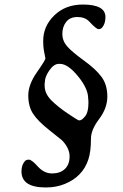

<svg xmlns="http://www.w3.org/2000/svg" viewBox="-20 -703 540 842"><path d="M366.7 -271Q366.7 -314 322.3 -368.4Q277.8 -422.9 243.2 -422.9H237.8Q216.3 -422.9 196.5 -394.5Q176.8 -366.2 176.8 -343.8L175.8 -336.9V-327.1Q175.8 -292.5 205.3 -262.9Q234.9 -233.4 278.6 -204.3Q322.3 -175.3 324.7 -175.3H329.6Q338.9 -175.3 353.3 -193.1Q367.7 -210.9 367.7 -249.5V-260.3Q366.7 -267.1 366.7 -271ZM343.3 -683.1Q442.4 -683.1 442.4 -628.4Q442.4 -598.6 427.7 -582Q421.9 -575.2 412.1 -575.2Q402.3 -575.2 371.6 -608.4Q353 -628.4 319.8 -628.4Q286.6 -628.4 270 -606.7Q253.4 -585 253.4 -554.4Q253.4 -523.9 274.4 -499.8Q295.4 -475.6 347.9 -437.7Q400.4 -399.9 425.5 -365.5Q450.7 -331.1 450.7 -279.8Q450.7 -228.5 414.8 -181.2Q378.9 -133.8 378.9 -94.7Q378.9 -37.1 367.2 -2.9Q342.3 71.8 264.6 103.5Q227.1 119.1 180.7 119.1Q74.2 119.1 74.2 48.8Q74.2 19.5 89.8 2.9Q95.2 -2.9 106.9 -2.9Q118.7 -2.9 146 27.3Q173.3 57.6 208.5 57.6Q243.7 57.6 264.4 38.1Q285.2 18.6 285.2 -17.1Q285.2 -52.7 252.4 -87.4Q248.5 -91.3 197.5 -131.3Q146.5 -171.4 125.2 -203.9Q104 -236.3 104 -284.2Q104 -332 141.6 -385.7Q179.2 -439.5 179.2 -446.8L172.4 -481.9Q169.4 -499 169.4 -523.4Q169.4 -588.4 218.3 -635.7Q267.1 -683.1 343.3 -683.1Z"/></svg>

Font: Averia Serif Libre
Style: Italic
Weight: 400
Italic angle: -7.90001°
Version: Version 1.002